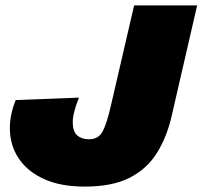

<svg xmlns="http://www.w3.org/2000/svg" viewBox="-20 -680 749 710"><path d="M294 10Q206 10 146 -16.5Q86 -43 53.5 -88Q21 -133 17 -190.5Q13 -248 38 -310L272 -319Q249 -262 249 -228Q249 -194 265.5 -179.5Q282 -165 309 -165Q344 -165 359.5 -194Q375 -223 390 -289L476 -660H709L615 -252Q597 -173 560 -114Q523 -55 459 -22.5Q395 10 294 10Z"/></svg>

Font: Work Sans Black
Style: Italic
Weight: 900
Italic angle: -13°
Designer: Wei Huang
Foundry: Wei Huang
Version: Version 2.009; ttfautohint (v1.8.3)